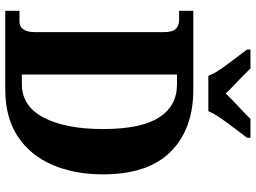

<svg xmlns="http://www.w3.org/2000/svg" viewBox="-141 -830 971 729"><g transform="rotate(90 344.5 -465.5)"><path d="M21 0V-54H63Q81 -54 91.5 -68.5Q102 -83 102 -114V-601Q102 -635 89.5 -647.5Q77 -660 57 -660H21V-714H320Q470 -714 556 -628Q642 -542 642 -371Q642 -262 605.5 -178Q569 -94 497.5 -47Q426 0 320 0ZM300 -63Q383 -63 426.5 -146Q470 -229 470 -371Q470 -514 426.5 -583Q383 -652 300 -652H263V-63ZM268 -771Q259 -794 240.5 -820.5Q222 -847 202 -873Q182 -899 168 -918V-931H240Q251 -919 268 -902.5Q285 -886 303.5 -868.5Q322 -851 335 -837Q348 -851 366.5 -868.5Q385 -886 402.5 -902.5Q420 -919 431 -931H503V-918Q489 -899 469 -873Q449 -847 430.5 -820.5Q412 -794 402 -771Z"/></g></svg>

Font: Noto Serif Thai Condensed ExtraBold
Style: Regular
Weight: 800
Width: 3
Designer: Monotype Design Team
Foundry: Monotype Imaging Inc.
Version: Version 2.002; ttfautohint (v1.8.4.7-5d5b)